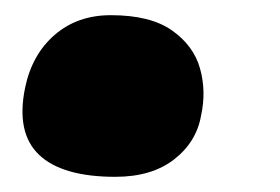

<svg xmlns="http://www.w3.org/2000/svg" viewBox="-20 -217 369 253"><path d="M132 16Q62 16 31.5 -13Q1 -42 13 -101Q22 -145 52 -171Q82 -197 126 -197Q178 -197 206.5 -177Q235 -157 243.5 -127Q252 -97 245 -65Q239 -30 209.5 -7Q180 16 132 16Z"/></svg>

Font: Shantell Sans Light ExtraBold
Style: Italic
Weight: 800
Italic angle: -11°
Version: Version 1.008;[ac192a2d6]